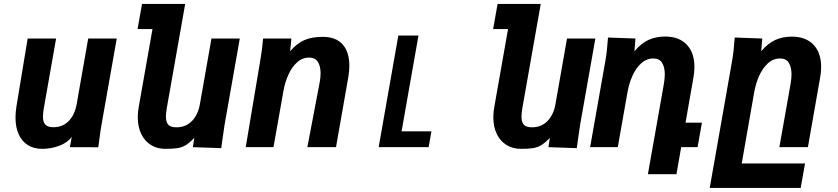

<svg xmlns="http://www.w3.org/2000/svg" viewBox="-20 -745 4240 972"><path d="M58.5 -150Q58.5 -176 63 -205L120 -550H264L202 -198Q197.5 -173.5 197.5 -154Q197.5 -127 209.8 -114Q222 -101 250.5 -101Q297.5 -101 328 -132.5Q358.5 -164 368 -217L426.5 -550H571L494 -114Q488 -81.5 483 -39L477.5 0.5L333.5 0L343.5 -52.5Q323 -23.5 281.2 -7.5Q239.5 8.5 192.5 8.5Q151.5 8.5 121.2 -10.2Q91 -29 74.8 -64.8Q58.5 -100.5 58.5 -150Z M677.5 -152Q677.5 -178 682.5 -204.5L752 -598H676.5L699 -725H917.5L824.5 -198.5Q820 -173 820 -154Q820 -126.5 832 -113.5Q844 -100.5 873.5 -100.5Q921 -100.5 952 -132.8Q983 -165 992 -218L1050.5 -550H1194L1117 -114Q1113 -88.5 1106 -38.5L1100 5L956.5 0L963.5 -47Q940 -22 920.2 -10.2Q900.5 1.5 878 5Q855.5 8.5 816 8.5Q776 8.5 744.5 -10.8Q713 -30 695.2 -66.2Q677.5 -102.5 677.5 -152Z M1312 -550H1455L1449 -485.5Q1482.5 -525.5 1521 -542Q1559.5 -558.5 1614 -558.5Q1680 -558.5 1714.2 -520.5Q1748.5 -482.5 1748.5 -413Q1748.5 -382 1743 -352.5L1681 0H1536L1598 -326Q1603 -351 1603 -374.5Q1603 -409 1589.5 -431.2Q1576 -453.5 1545 -453.5Q1510 -453.5 1483 -428.5Q1456 -403.5 1439.2 -365.2Q1422.5 -327 1415 -285L1364.5 0H1224L1297 -435.5Q1308.5 -502 1312 -550Z M1996.5 -565H2098.5L2013 -80H2164L2150 0H1897Z M2477.5 -152Q2477.5 -178 2482.5 -204.5L2552 -598H2476.5L2499 -725H2717.5L2624.5 -198.5Q2620 -173 2620 -154Q2620 -126.5 2632 -113.5Q2644 -100.5 2673.5 -100.5Q2721 -100.5 2752 -132.8Q2783 -165 2792 -218L2850.5 -550H2994L2917 -114Q2913 -88.5 2906 -38.5L2900 5L2756.5 0L2763.5 -47Q2740 -22 2720.2 -10.2Q2700.5 1.5 2678 5Q2655.5 8.5 2616 8.5Q2576 8.5 2544.5 -10.8Q2513 -30 2495.2 -66.2Q2477.5 -102.5 2477.5 -152Z M3058 -555 3197 -550 3192 -485.5Q3225.5 -525.5 3262.8 -542.8Q3300 -560 3347.5 -560Q3417.5 -560 3456.5 -519.2Q3495.5 -478.5 3495.5 -406Q3495.5 -379.5 3490.5 -352.5L3450.5 -124H3533.5L3511.5 0H3428.5L3404.5 137H3260L3341 -321Q3345.5 -348 3345.5 -369Q3345.5 -404 3332.2 -426.5Q3319 -449 3287.5 -449Q3252.5 -449 3225.5 -424Q3198.5 -399 3181.5 -360.5Q3164.5 -322 3157 -280L3107.5 0H2967.5L3044.5 -435.5Q3053.5 -486.5 3058 -555Z M3699.5 -555 3839 -550 3833.5 -485.5Q3867.5 -525.5 3904.5 -542.5Q3941.5 -559.5 3988.5 -559.5Q4059 -559.5 4098 -519Q4137 -478.5 4137 -406.5Q4137 -379.5 4132 -352.5L4070 0H3925.5L3982.5 -321Q3987 -348 3987 -369Q3987 -404 3973.8 -426.5Q3960.5 -449 3929 -449Q3894 -449 3867 -424Q3840 -399 3823 -360.5Q3806 -322 3798.5 -280L3735 82.5H4055.5L4033.5 206.5H3573L3686 -435.5Q3695 -486.5 3699.5 -555Z"/></svg>

Font: JuliaMono ExtraBold
Style: Italic
Weight: 800
Italic angle: -9°
Monospace: yes
Designer: cormullion
Foundry: corm
Version: Version 0.057; ttfautohint (v1.8.4)